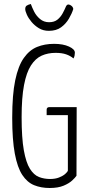

<svg xmlns="http://www.w3.org/2000/svg" viewBox="-20 -929 444 959"><path d="M228 10Q185 10 150.5 -4Q116 -18 91.5 -55Q67 -92 54 -161.5Q41 -231 41 -341Q41 -456 56 -528Q71 -600 99 -639.5Q127 -679 165 -694.5Q203 -710 250 -710Q295 -710 324.5 -696.5Q354 -683 354 -666Q354 -659 352.5 -651.5Q351 -644 347 -637Q332 -650 310.5 -657.5Q289 -665 258 -665Q219 -665 188 -651Q157 -637 134.5 -602Q112 -567 100 -504Q88 -441 88 -344Q88 -240 99 -178.5Q110 -117 129.5 -86Q149 -55 174.5 -45Q200 -35 230 -35Q256 -35 275 -42.5Q294 -50 305.5 -60Q317 -70 319 -77V-354H213V-381Q213 -394 227 -394H363L362 -51Q356 -42 340.5 -27.5Q325 -13 297.5 -1.5Q270 10 228 10ZM224 -775Q196 -775 174.5 -788Q153 -801 137.5 -819.5Q122 -838 114 -856Q106 -874 106 -884Q106 -896 113.5 -901Q121 -906 134 -909Q140 -892 150.5 -871Q161 -850 180 -834Q199 -818 225 -818Q251 -818 267 -831Q283 -844 293 -862.5Q303 -881 310 -898Q315 -907 322.5 -906.5Q330 -906 337.5 -899.5Q345 -893 346 -884Q339 -861 324 -835.5Q309 -810 285 -792.5Q261 -775 224 -775Z"/></svg>

Font: Yanone Kaffeesatz Light
Style: Regular
Weight: 300
Designer: Yanone (Cyrillic: Daniel Pouzeot, Huerta Tipografica, and Cyreal)
Foundry: Yanone
Version: Version 2.003